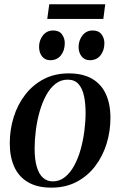

<svg xmlns="http://www.w3.org/2000/svg" viewBox="-20 -872 566 904"><path d="M303.5 -526.5Q369.5 -526.5 413 -501.5Q456.5 -476.5 478.2 -429.5Q500 -382.5 500 -317Q500 -254 481.8 -195Q463.5 -136 428 -89.5Q392.5 -43 340.8 -15.8Q289 11.5 222 11.5Q156 11.5 112.5 -13.8Q69 -39 47.5 -86Q26 -133 26 -197Q26 -261.5 44.5 -320.8Q63 -380 99 -426.5Q135 -473 186.5 -499.8Q238 -526.5 303.5 -526.5ZM298.5 -497Q266 -497 240.5 -476.8Q215 -456.5 196.8 -422.5Q178.5 -388.5 166.5 -346.2Q154.5 -304 148.8 -259Q143 -214 143 -172.5Q143 -122.5 152.8 -88Q162.5 -53.5 181.8 -35.8Q201 -18 228.5 -18Q260.5 -18 285.8 -38.2Q311 -58.5 329.5 -92.5Q348 -126.5 359.8 -168.8Q371.5 -211 377.2 -255.2Q383 -299.5 383 -340.5Q383 -385 375.5 -420.2Q368 -455.5 349.8 -476.2Q331.5 -497 298.5 -497ZM216.5 -588.5Q192.5 -588.5 178.2 -606.2Q164 -624 164 -651.5Q164 -682.5 182.2 -705.5Q200.5 -728.5 230.5 -728.5Q258.5 -728.5 271.8 -710.2Q285 -692 285 -669Q285 -634.5 266.8 -611.5Q248.5 -588.5 216.5 -588.5ZM403 -588.5Q379 -588.5 364.5 -606.2Q350 -624 350 -651.5Q350.5 -682.5 368.5 -705.5Q386.5 -728.5 416.5 -728.5Q444.5 -728.5 458 -710.2Q471.5 -692 471.5 -669Q471.5 -634.5 453.2 -611.5Q435 -588.5 403 -588.5ZM212 -852H475.5L466.5 -783H202.5Z"/></svg>

Font: Merriweather 120pt Medium
Style: Italic
Weight: 500
Italic angle: -7.8°
Version: Version 2.101